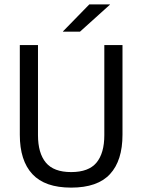

<svg xmlns="http://www.w3.org/2000/svg" viewBox="-20 -845 650 877"><path d="M305 12Q185 12 127.8 -49.8Q70.5 -111.5 70.5 -229.5V-639H153.5V-227.5Q153.5 -145.5 189.5 -102.2Q225.5 -59 305 -59Q385 -59 420.8 -102.2Q456.5 -145.5 456.5 -227.5V-639H539.5V-229.5Q539.5 -111.5 482.5 -49.8Q425.5 12 305 12ZM388 -825H482V-823.5L345.5 -700.5H267.5V-701.5Z"/></svg>

Font: Anek Gujarati Medium
Style: Regular
Weight: 400
Version: Version 1.003